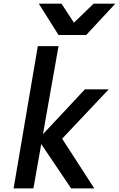

<svg xmlns="http://www.w3.org/2000/svg" viewBox="-20 -1046 660 1066"><path d="M209 -246 165.5 0H55.5L190 -790H305L218.5 -301L451.5 -550H583.5L325 -276L503.5 0H375ZM195.5 -1025.5H321.5L390.5 -920L499.5 -1025.5H620L458.5 -851.5H305Z"/></svg>

Font: JuliaMono SemiBoldItalic
Style: Regular
Weight: 600
Italic angle: -9°
Monospace: yes
Designer: cormullion
Foundry: corm
Version: Version 0.049; ttfautohint (v1.8.4)